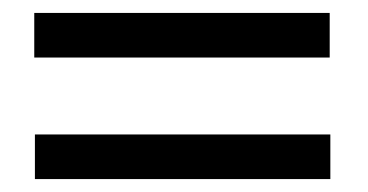

<svg xmlns="http://www.w3.org/2000/svg" viewBox="-20 -428 570 297"><path d="M33 -339V-408H490V-339ZM34 -151V-220H491V-151Z"/></svg>

Font: TitilliumText22L Rg
Style: Regular
Weight: 400
Designer: Campivisivi
Foundry: Campivisivi
Version: 1.000